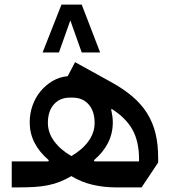

<svg xmlns="http://www.w3.org/2000/svg" viewBox="-20 -814 744 834"><path d="M192 -118Q109 -189 109 -282Q109 -321 121.5 -356Q134 -391 156.5 -418Q179 -445 209 -462.5Q239 -480 274 -483L306 -544L460 -459Q515 -429 554.5 -395.5Q594 -362 619 -322Q644 -282 655.5 -234.5Q667 -187 667 -128V-108L595 0H483Q431 0 382 -11.5Q333 -23 290 -49Q264 -34 240 -24.5Q216 -15 189 -9.5Q162 -4 131 -2Q100 0 61 0H31V-113H190ZM290 -136Q338 -164 364.5 -201Q391 -238 391 -280Q391 -331 365 -360.5Q339 -390 295 -390H284Q240 -390 214 -360.5Q188 -331 188 -280Q188 -238 215 -201Q242 -164 290 -136ZM463 -338Q466 -324 468 -310Q470 -296 470 -282Q470 -188 388 -118L390 -113H584V-122Q584 -199 555.5 -250.5Q527 -302 465 -341ZM415 -586H335L286 -724H285L236 -586H165L247 -794H335Z"/></svg>

Font: IBM Plex Sans Arabic Medm
Style: Regular
Weight: 500
Designer: Mike Abbink, Paul van der Laan, Pieter van Rosmalen, Wael Morcos, Khajak Apelian
Foundry: Bold Monday
Version: Version 1.005